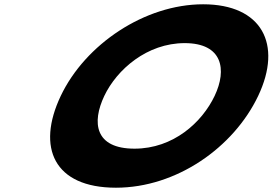

<svg xmlns="http://www.w3.org/2000/svg" viewBox="-20 -860 1271 895"><path d="M263.2 -413C148.7 -172 231.7 15 520.5 15C802 15 1068.9 -172 1183.5 -413C1298.1 -654 1200.5 -840 927 -840C655.2 -840 377.8 -654 263.2 -413ZM466.2 -413C524.7 -536 665.5 -659 840.9 -659C1017.6 -659 1039 -536 980.5 -413C922 -290 788.5 -167 607 -167C420.7 -167 407.8 -290 466.2 -413Z"/></svg>

Font: Hussar
Style: BdSuprExtOblFive
Weight: 700
Foundry: Cannot Into Space Fonts
Version: Version 2.00